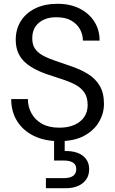

<svg xmlns="http://www.w3.org/2000/svg" viewBox="-20 -732 608 1012"><path d="M292 12Q215 12 158 -16Q101 -44 70 -94Q39 -144 39 -210H127Q127 -169 146 -134.5Q165 -100 201.5 -79.5Q238 -59 293 -59Q339 -59 372.5 -74Q406 -89 424 -115.5Q442 -142 442 -178Q442 -219 424.5 -244.5Q407 -270 376.5 -286Q346 -302 307 -314.5Q268 -327 227 -341Q143 -370 103 -412.5Q63 -455 63 -522Q63 -578 89.5 -620.5Q116 -663 165.5 -687.5Q215 -712 283 -712Q350 -712 399.5 -687Q449 -662 477 -618.5Q505 -575 505 -518H417Q417 -549 402 -577Q387 -605 356.5 -623Q326 -641 279 -641Q242 -642 212.5 -629Q183 -616 166.5 -591.5Q150 -567 150 -530Q150 -497 164 -476Q178 -455 205 -440Q232 -425 269 -412.5Q306 -400 352 -384Q403 -367 443 -342.5Q483 -318 505.5 -280Q528 -242 528 -184Q528 -134 501.5 -89Q475 -44 423 -16Q371 12 292 12ZM222 260V207H314Q349 207 365.5 195Q382 183 382 159Q382 137 365.5 125.5Q349 114 314 114H265V-6H321V64Q359 63 388 73.5Q417 84 433.5 106Q450 128 450 160Q450 191 434.5 213.5Q419 236 391.5 248Q364 260 329 260Z"/></svg>

Font: DM Sans 28pt
Style: Regular
Weight: 400
Version: Version 4.004;gftools[0.9.30]